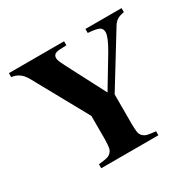

<svg xmlns="http://www.w3.org/2000/svg" viewBox="-144 -825 1011 989"><g transform="rotate(-30 361.0 -331.0)"><path d="M691.9 -662.1V-638.2Q666 -633.8 651.4 -625Q636.7 -616.2 626 -599.1L439 -294.9V-115.2Q439.5 -85.4 441.9 -70.3Q444.3 -55.2 454.8 -44.7Q465.3 -34.2 481.2 -30.5Q497.1 -26.9 528.8 -23.9V0H189V-23.9Q220.2 -26.9 236.1 -30.5Q252 -34.2 262.7 -44.7Q273.4 -55.2 276.1 -70.3Q278.8 -85.4 279.8 -115.2V-258.8L100.1 -584Q71.3 -633.8 22 -638.2V-662.1H350.1V-638.2Q338.9 -637.2 325.2 -637.2Q295.9 -637.2 283.4 -630.4Q271 -623.5 271 -606.9Q271 -592.3 288.1 -561L293.9 -548.8L412.1 -321.8L521 -502.9Q559.1 -568.4 559.1 -596.2Q559.1 -617.7 542.7 -626.2Q526.4 -634.8 477.1 -638.2V-662.1Z"/></g></svg>

Font: Accordance
Style: Bold
Weight: 700
Version: Version 1.2 (build January 31, 2020) Miklal Software Solutio